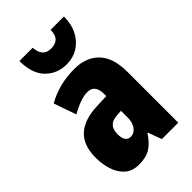

<svg xmlns="http://www.w3.org/2000/svg" viewBox="-238 -873 969 969"><g transform="rotate(-45 247.0 -388.5)"><path d="M266 -563Q349 -563 397 -513.5Q445 -464 445 -363V0H328L301 -73H298Q271 -31 239.5 -10.5Q208 10 156 10Q109 10 80 -16Q51 -42 38 -83Q25 -124 25 -169Q25 -258 72.5 -301.5Q120 -345 211 -349L283 -352V-366Q283 -434 230 -434Q183 -434 111 -393L69 -513Q110 -537 159.5 -550Q209 -563 266 -563ZM253 -245Q187 -242 187 -176Q187 -119 226 -119Q250 -119 266.5 -141Q283 -163 283 -198V-247ZM416 -787Q416 -732 394.5 -691Q373 -650 337 -628Q301 -606 256 -606Q187 -606 142.5 -652Q98 -698 98 -787H193Q197 -718 256 -718Q286 -718 303 -733.5Q320 -749 321 -787Z"/></g></svg>

Font: Noto Sans Khmer UI ExtraCondensed Black
Style: Regular
Weight: 900
Width: 2
Designer: Danh Hong and the Monotype Design Team
Foundry: Monotype Imaging Inc.
Version: Version 2.002; ttfautohint (v1.8.4.7-5d5b)